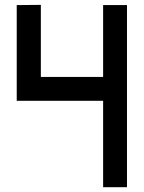

<svg xmlns="http://www.w3.org/2000/svg" viewBox="-20 -781 600 801"><path d="M49.8 -759.8Q49.8 -627 49.8 -360.4Q169.9 -360.4 410.2 -360.4Q410.2 -240.2 410.2 0Q443.4 0 509.8 0Q509.8 -252.9 509.8 -759.8Q476.6 -759.8 410.2 -759.8Q410.2 -660.2 410.2 -460Q323.2 -460 150.4 -460Q150.4 -560.5 150.4 -760.7Q117.2 -760.7 49.8 -759.8Z"/></svg>

Font: Alibu-Mazigh Belqasem 1
Style: Bold
Weight: 400
Designer: Mazigh Mubarik Belqasem
Version: Version 1.0